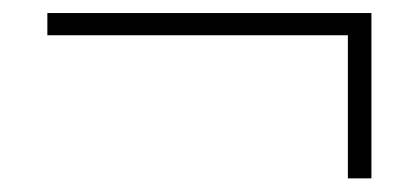

<svg xmlns="http://www.w3.org/2000/svg" viewBox="-20 -500 626 287"><path d="M500 -447.3H50.8V-480.5H535.2V-233.4H500Z"/></svg>

Font: Min Sans VF VF
Style: Regular
Weight: 400
Designer: Jinseong-Kim, NotoSansCJK, Nunito
Foundry: Jinseong-Kim
Version: Version 1.420;Glyphs 3.1.2 (3151)